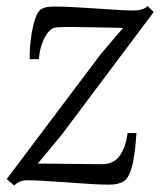

<svg xmlns="http://www.w3.org/2000/svg" viewBox="-20 -582 512 614"><path d="M373.5 -492.5Q362.5 -493 339.5 -493.5Q316.5 -494 288.5 -494.5Q260.5 -495 233 -495.5Q205.5 -496 185 -495.5Q164.5 -495 156.5 -494Q143 -491.5 131.8 -476.2Q120.5 -461 113.2 -439Q106 -417 104.5 -393H75Q74.5 -409 76.2 -432.8Q78 -456.5 82.2 -480.8Q86.5 -505 93.2 -524.2Q100 -543.5 109.5 -551Q115.5 -555.5 125 -558.2Q134.5 -561 152.5 -561Q183 -561 218 -559Q253 -557 287.8 -554.8Q322.5 -552.5 353.5 -550.5Q384.5 -548.5 407.5 -548.5Q419.5 -548.5 430.5 -551Q441.5 -553.5 452.5 -562.5L471.5 -543.5L178 -152L101 -59Q120.5 -59 151.8 -58.5Q183 -58 216 -57.8Q249 -57.5 274.2 -57.2Q299.5 -57 306 -57Q343.5 -57 362.8 -83.8Q382 -110.5 388 -156.5H416.5Q415 -134.5 412.5 -110.5Q410 -86.5 405.5 -64Q401 -41.5 393.5 -25Q386 -8.5 375 -1.5Q369 2 357.5 5.2Q346 8.5 328.5 8.5Q302.5 8.5 267 6.2Q231.5 4 193.8 1.2Q156 -1.5 122 -3.5Q88 -5.5 66 -5.5Q54.5 -5.5 45 -1.8Q35.5 2 25 11L1.5 -9.5L303 -410Z"/></svg>

Font: Merriweather 24pt SemiCondensed Light
Style: Italic
Weight: 300
Width: 4
Italic angle: -7.8°
Designer: Eben Sorkin
Foundry: Eben Sorkin
Version: Version 2.101